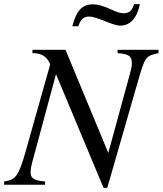

<svg xmlns="http://www.w3.org/2000/svg" viewBox="-40 -894 787 929"><path d="M727 -653H529V-637C586 -632 598 -622 598 -586C598 -574 596 -563 590 -542L484 -154L277 -653H117V-637C164 -637 188 -618 203 -583L86 -168C50 -40 36 -24 -20 -16V0H178V-16C126 -20 108 -31 108 -59C108 -72 111 -92 117 -113L231 -535L461 15H479L625 -492C662 -621 664 -623 727 -637ZM609 -874C598 -841 585 -830 558 -830C543 -830 526 -835 496 -849C458 -866 433 -873 410 -873C358 -873 330 -844 310 -767H339C349 -799 365 -814 390 -814C407 -814 431 -807 485 -785C511 -775 529 -770 542 -770C590 -770 623 -807 637 -874Z"/></svg>

Font: STIXGeneral
Style: Italic
Weight: 400
Italic angle: -16.33°
Designer: MicroPress Inc., with final additions and corrections provided by Coen Hoffman, Elsevier (retired)
Version: Version 1.1.0